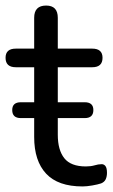

<svg xmlns="http://www.w3.org/2000/svg" viewBox="-24 -662 405 691"><path d="M51 -237Q20 -237 20 -266Q20 -294 51 -294H99V-420H33Q-4 -420 -4 -454Q-4 -487 33 -487H99V-598Q99 -642 142 -642Q184 -642 184 -598V-487H308Q345 -487 345 -454Q345 -420 308 -420H184V-294H281Q312 -294 312 -266Q312 -237 281 -237H184V-177Q184 -122 207.5 -92.5Q231 -63 285 -63Q303 -63 316.5 -67Q330 -71 340 -71Q349 -72 355 -65Q361 -58 361 -40Q361 -27 356.5 -17Q352 -7 340 -2Q328 2 308 5.5Q288 9 273 9Q185 9 142 -37Q99 -83 99 -169V-237Z"/></svg>

Font: Chiron GoRound TC N
Style: Regular
Weight: 350
Designer: Ryoko NISHIZUKA 西塚涼子 (kana, bopomofo & ideographs); Paul D. Hunt (Latin, Greek & Cyrillic); Sandoll Communications 산돌커뮤니
Foundry: Adobe
Version: Version 1.000;hotconv 1.1.1;makeotfexe 2.6.0